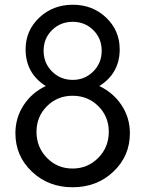

<svg xmlns="http://www.w3.org/2000/svg" viewBox="-20 -780 613 810"><path d="M399 -417C456.3 -453 485 -504.7 485 -572C485 -624.7 466 -669.2 428 -705.5C390 -741.8 343 -760 287 -760C231 -760 183.8 -741.8 145.5 -705.5C107.2 -669.2 88 -624.7 88 -572C88 -504.7 116.3 -453 173 -417C133.7 -398.3 102.5 -371.3 79.5 -336C56.5 -300.7 45 -261.3 45 -218C45 -154 68.2 -100 114.5 -56C160.8 -12 218 10 286 10C354.7 10 412.2 -12 458.5 -56C504.8 -100 528 -154 528 -218C528 -261.3 516.3 -300.7 493 -336C469.7 -371.3 438.3 -398.3 399 -417ZM287 -688C321 -688 349.8 -676.3 373.5 -653C397.2 -629.7 409 -600.7 409 -566C409 -531.3 397.2 -502.2 373.5 -478.5C349.8 -454.8 321 -443 287 -443C252.3 -443 223.2 -454.8 199.5 -478.5C175.8 -502.2 164 -531.3 164 -566C164 -600.7 175.8 -629.7 199.5 -653C223.2 -676.3 252.3 -688 287 -688ZM286 -69C243.3 -69 207.3 -84 178 -114C148.7 -144 134 -180.7 134 -224C134 -266.7 148.7 -302.7 178 -332C207.3 -361.3 243.3 -376 286 -376C329.3 -376 365.7 -361.3 395 -332C424.3 -302.7 439 -266.7 439 -224C439 -180.7 424.2 -144 394.5 -114C364.8 -84 328.7 -69 286 -69Z"/></svg>

Font: Orkney
Style: Regular
Weight: 400
Designer: Samuel Oakes and Alfredo Marco Pradil
Foundry: Alfredo Marco Pradil
Version: 1.0; ttfautohint (v1.5)